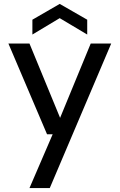

<svg xmlns="http://www.w3.org/2000/svg" viewBox="-20 -744 613 984"><path d="M131 220 250 -56H221L23 -521H131L288 -140L445 -521H550L235 220ZM146 -567V-643L286 -724L427 -643V-567L286 -651Z"/></svg>

Font: DM Sans 10pt Medium
Style: Regular
Weight: 500
Version: Version 4.004;gftools[0.9.30]